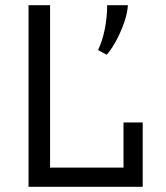

<svg xmlns="http://www.w3.org/2000/svg" viewBox="-20 -720 640 740"><path d="M90 -700H173V-74H456V-248H530V0H90ZM473 -700Q471 -671 461 -640.5Q451 -610 438.5 -584Q426 -558 413 -538Q400 -518 391 -509L358 -527Q375 -563 384 -608.5Q393 -654 393 -700Z"/></svg>

Font: PT Mono
Style: Regular
Weight: 400
Monospace: yes
Designer: A.Korolkova, I.Chaeva
Foundry: ParaType Ltd
Version: Version 1.001W OFL